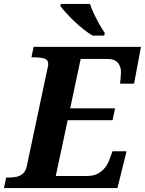

<svg xmlns="http://www.w3.org/2000/svg" viewBox="-43 -951 733 971"><path d="M-23 0 -12 -53H0.6Q22.1 -53 41 -57Q60 -61 74 -74Q88 -87 93 -113L197 -604Q199 -609 200 -616Q201 -623 201 -626.5Q201 -649 181 -655Q161 -661 129 -661H116L127 -714H670L635 -528H564Q565 -533 566 -546Q567 -559 568 -571.5Q569 -584 569 -586Q569 -614 553 -633.5Q537 -653 498 -653H365L312 -403H539L526 -343H299.2L239 -61H397Q429 -61 451 -72.5Q473 -84 487.5 -102.5Q502 -121 510 -143L526 -186H597L551 0ZM425 -771Q403 -784 379 -803Q355 -822 332 -844Q309 -866 291 -886Q273 -906 262 -921L265 -931H412Q420 -907 433.5 -878.5Q447 -850 461.5 -825Q476 -800 487 -784L484 -771Z"/></svg>

Font: Noto Serif
Style: Italic
Weight: 400
Italic angle: -12°
Designer: Monotype Design Team
Foundry: Monotype Imaging Inc.
Version: Version 2.013